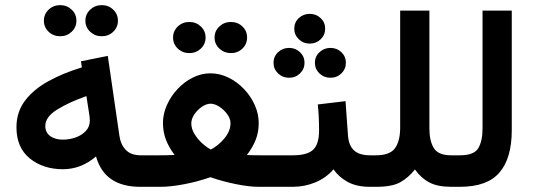

<svg xmlns="http://www.w3.org/2000/svg" viewBox="-20 -721 2065 741"><path d="M309.6 -641.1Q309.6 -666.5 328.1 -683.8Q346.7 -701.2 372.6 -701.2Q398.9 -701.2 417 -683.8Q435.1 -666.5 435.1 -641.1Q435.1 -615.7 417 -598.4Q398.9 -581.1 372.6 -581.1Q346.7 -581.1 328.1 -598.4Q309.6 -615.7 309.6 -641.1ZM149.4 -641.1Q149.4 -666.5 167.7 -683.8Q186 -701.2 212.4 -701.2Q238.3 -701.2 256.6 -683.8Q274.9 -666.5 274.9 -641.1Q274.9 -615.7 256.6 -598.4Q238.3 -581.1 212.4 -581.1Q186 -581.1 167.7 -598.4Q149.4 -615.7 149.4 -641.1ZM521.5 0Q383.3 0 350.6 -117.2Q293 -67.9 223.1 -67.9Q146.5 -67.9 95 -109.6Q43.5 -151.4 43.5 -230Q43.5 -288.6 76.4 -332.3Q109.4 -376 166.5 -407.5Q223.6 -439 295.9 -460.9L292.5 -484.4L396 -505.4L440.9 -196.8Q445.8 -162.6 465.8 -142.1Q485.8 -121.6 523.4 -121.6H538.6V0ZM326.7 -255.9Q326.7 -262.7 325.7 -270.8Q324.7 -278.8 323.2 -287.6L313.5 -350.1Q245.6 -326.2 200.2 -297.9Q154.8 -269.5 154.8 -234.9Q154.8 -210.4 173.3 -196.3Q191.9 -182.1 222.7 -182.1Q247.6 -182.1 271.5 -190.4Q295.4 -198.7 311 -215.3Q326.7 -231.9 326.7 -255.9Z M808.1 -576.2Q808.1 -601.6 826.7 -618.9Q845.2 -636.2 871.1 -636.2Q897.5 -636.2 915.5 -618.9Q933.6 -601.6 933.6 -576.2Q933.6 -550.8 915.5 -533.4Q897.5 -516.1 871.1 -516.1Q845.2 -516.1 826.7 -533.4Q808.1 -550.8 808.1 -576.2ZM647.9 -576.2Q647.9 -601.6 666.3 -618.9Q684.6 -636.2 710.9 -636.2Q736.8 -636.2 755.1 -618.9Q773.4 -601.6 773.4 -576.2Q773.4 -550.8 755.1 -533.4Q736.8 -516.1 710.9 -516.1Q684.6 -516.1 666.3 -533.4Q647.9 -550.8 647.9 -576.2ZM978.5 -245.6Q978.5 -211.4 967 -181.9Q955.6 -152.3 932.6 -122.6Q950.2 -122.1 964.1 -121.8Q978 -121.6 989.3 -121.6H1036.1V0H977.5Q941.9 0 890.9 -10.3Q839.8 -20.5 792 -37.1Q743.2 -20 690.7 -10Q638.2 0 600.1 0H519V-121.6H590.3Q605 -121.6 619.1 -121.8Q633.3 -122.1 653.8 -123Q631.3 -152.8 620.1 -182.6Q608.9 -212.4 608.9 -246.6Q608.9 -281.7 624.3 -315.9Q639.6 -350.1 665.5 -377.7Q691.4 -405.3 724.1 -421.6Q756.8 -438 792 -438Q828.1 -438 861.6 -421.6Q895 -405.3 921.4 -377.7Q947.8 -350.1 963.1 -315.9Q978.5 -281.7 978.5 -245.6ZM792.5 -320.8Q776.9 -320.8 759.5 -309.1Q742.2 -297.4 730.2 -279.8Q718.3 -262.2 718.3 -244.6Q718.3 -224.6 730.2 -204.6Q742.2 -184.6 759.5 -168.7Q776.9 -152.8 793.5 -144Q821.3 -157.7 845.5 -186.3Q869.6 -214.8 869.6 -245.6Q869.6 -262.7 857.2 -280Q844.7 -297.4 826.7 -309.1Q808.6 -320.8 792.5 -320.8Z M1115.7 -610.4Q1115.7 -634.8 1133.1 -651.1Q1150.4 -667.5 1175.3 -667.5Q1200.2 -667.5 1217.5 -651.1Q1234.9 -634.8 1234.9 -610.4Q1234.9 -585.9 1217.5 -569.3Q1200.2 -552.7 1175.3 -552.7Q1150.4 -552.7 1133.1 -569.6Q1115.7 -586.4 1115.7 -610.4ZM1195.3 -478.5Q1195.3 -502.9 1212.9 -519.5Q1230.5 -536.1 1255.4 -536.1Q1280.3 -536.1 1297.6 -519.5Q1314.9 -502.9 1314.9 -478.5Q1314.9 -454.6 1297.6 -437.7Q1280.3 -420.9 1255.4 -420.9Q1230.5 -420.9 1212.9 -437.7Q1195.3 -454.6 1195.3 -478.5ZM1035.6 -478.5Q1035.6 -502.9 1053.2 -519.5Q1070.8 -536.1 1095.7 -536.1Q1120.6 -536.1 1137.9 -519.5Q1155.3 -502.9 1155.3 -478.5Q1155.3 -454.6 1137.9 -437.7Q1120.6 -420.9 1095.7 -420.9Q1070.8 -420.9 1053.2 -437.7Q1035.6 -454.6 1035.6 -478.5ZM1016.6 -121.6H1109.4Q1166 -121.6 1188.7 -143.3Q1211.4 -165 1211.4 -217.3Q1211.4 -244.1 1210.2 -269Q1209 -293.9 1206.5 -317.9L1313.5 -330.6L1322.8 -200.7Q1325.2 -160.2 1345.9 -140.9Q1366.7 -121.6 1408.7 -121.6H1418.9V0H1407.7Q1356.9 0 1322.8 -18.3Q1288.6 -36.6 1267.1 -67.4Q1238.8 -34.7 1197.3 -17.3Q1155.8 0 1109.4 0H1016.6Z M1524.4 -226.1V-680.2H1637.2V-225.6Q1637.2 -176.8 1654.5 -149.2Q1671.9 -121.6 1720.7 -121.6H1736.3V0H1721.7Q1668.5 0 1636.5 -17.1Q1604.5 -34.2 1581.5 -66.9Q1556.2 -35.2 1524.7 -17.6Q1493.2 0 1433.1 0H1398.9V-121.6H1430.7Q1484.4 -121.6 1504.2 -148.7Q1523.9 -175.8 1524.4 -226.1Z M1716.8 -121.6H1755.4Q1809.1 -121.6 1825.7 -148.9Q1842.3 -176.3 1842.3 -225.6V-680.2H1955.1V-218.3Q1955.1 -110.4 1907.7 -55.2Q1860.4 0 1754.9 0H1716.8Z"/></svg>

Font: Vazirmatn RD UI SemiBold
Style: Regular
Weight: 600
Designer: Saber Rastikerdar
Foundry: Saber Rastikerdar
Version: Version 33.003